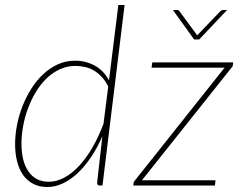

<svg xmlns="http://www.w3.org/2000/svg" viewBox="-20 -743 965 769"><path d="M40.5 0ZM379.5 0Q373 0 371 -3.8Q369 -7.5 369 -11.5L390 -197.5Q370.5 -152.5 345.5 -115Q320.5 -77.5 292 -50.5Q263.5 -23.5 232.5 -8.8Q201.5 6 169.5 6Q137 6 112.8 -6.8Q88.5 -19.5 72.5 -42.2Q56.5 -65 48.5 -96.5Q40.5 -128 40.5 -165.5Q40.5 -202.5 48 -241.5Q55.5 -280.5 70 -317.5Q84.5 -354.5 105.5 -387.8Q126.5 -421 153.2 -446Q180 -471 212 -485.5Q244 -500 281 -500Q323 -500 359 -480.5Q395 -461 416.5 -421L454 -723H479L390.5 0ZM175.5 -15Q206 -15 236.8 -31.2Q267.5 -47.5 296 -77.8Q324.5 -108 349.5 -151Q374.5 -194 394.5 -247L413.5 -396.5Q402 -419.5 387.2 -435.2Q372.5 -451 355.8 -460.8Q339 -470.5 320.2 -474.8Q301.5 -479 282.5 -479Q248.5 -479 219 -465.2Q189.5 -451.5 165.5 -428Q141.5 -404.5 123 -373.5Q104.5 -342.5 91.8 -308Q79 -273.5 72.5 -237.2Q66 -201 66 -167.5Q66 -132 73 -104Q80 -76 94 -56Q108 -36 128.2 -25.5Q148.5 -15 175.5 -15ZM912.5 -482Q912.5 -479 910.8 -476.5Q909 -474 906.5 -471L548.5 -21H843L841 0H514L515 -9.5Q515 -12.5 516.8 -15.5Q518.5 -18.5 521 -21L879.5 -472H587L590 -493H914ZM778 -585H757.5L672.5 -703H689.5Q692.5 -703 695 -701.5Q697.5 -700 698.5 -698.5L766.5 -606L769.5 -601.5L774 -606L863 -698.5Q868 -703 872.5 -703H889.5Z"/></svg>

Font: Lato Thin
Style: Italic
Weight: 200
Italic angle: -7°
Designer: Lukasz Dziedzic
Foundry: tyPoland Lukasz Dziedzic
Version: Version 2.007; 2014-02-27